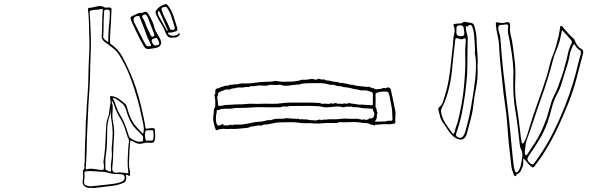

<svg xmlns="http://www.w3.org/2000/svg" viewBox="-20 -856 3040 949"><path d="M832 -670Q819 -668 811 -675Q803 -682 798 -695Q789 -720 774 -742.5Q759 -765 750 -790Q749 -793 748.5 -796Q748 -799 750 -802Q766 -827 797 -835Q802 -837 805 -834Q808 -831 810 -829Q820 -817 826.5 -803Q833 -789 838 -775Q843 -760 847.5 -745.5Q852 -731 856 -717Q860 -704 849 -701Q841 -699 833 -696.5Q825 -694 817 -695Q811 -697 811 -693Q810 -690 814 -686Q822 -679 837.5 -679.5Q853 -680 860 -687Q862 -689 863.5 -691Q865 -693 868 -691Q870 -689 868.5 -686.5Q867 -684 866 -682Q858 -669 832 -670ZM624 -162Q623 -142 621 -123.5Q619 -105 619 -86Q618 -68 617.5 -50.5Q617 -33 621 -15Q623 -10 623 -4Q623 2 623 7Q623 17 615 12Q614 10 612 10Q610 10 608 9Q600 6 603 14Q605 21 603.5 27Q602 33 600 40Q599 44 596 45Q593 46 589 48Q574 55 558 58.5Q542 62 525 64Q500 66 474.5 70Q449 74 423 73Q416 73 408 70Q385 62 389 35Q391 25 391 15Q391 5 390 -4Q388 -14 394 -19Q399 -24 397.5 -30Q396 -36 397 -42Q399 -54 399 -65.5Q399 -77 399 -89Q400 -108 400 -126Q400 -144 401 -163Q403 -185 403 -206Q403 -227 404 -248Q406 -271 407 -293.5Q408 -316 409 -338Q411 -364 413 -390Q415 -416 416 -442Q417 -463 417 -484Q417 -505 418 -526Q419 -551 420 -575Q421 -599 422 -623Q422 -638 422 -653Q422 -668 421 -683Q420 -714 419.5 -745Q419 -776 415 -807Q413 -817 421 -817Q434 -818 446.5 -821.5Q459 -825 472 -826Q477 -826 482.5 -825.5Q488 -825 493 -821Q498 -818 504.5 -818.5Q511 -819 517 -819Q527 -819 529.5 -816.5Q532 -814 531 -804Q530 -773 528 -741.5Q526 -710 524 -678V-645Q524 -642 528 -638Q565 -613 585 -575.5Q605 -538 622 -499Q640 -459 653.5 -417Q667 -375 677 -332Q683 -306 689 -279Q695 -252 699 -225Q699 -220 705 -220Q711 -221 717.5 -221.5Q724 -222 731 -223Q740 -223 743 -220.5Q746 -218 746 -210Q746 -197 747 -184.5Q748 -172 744 -160Q740 -150 731 -150Q719 -151 707.5 -151Q696 -151 684 -147Q666 -141 645 -153Q641 -156 635.5 -158Q630 -160 624 -162ZM832 -708Q847 -708 843 -723Q839 -735 835.5 -747Q832 -759 828 -771Q821 -795 807 -816Q803 -823 797.5 -822.5Q792 -822 786 -820Q774 -816 780 -803Q788 -780 799.5 -758.5Q811 -737 820 -714Q822 -710 825 -709Q828 -708 832 -708ZM687 -194Q693 -214 690 -230Q689 -241 686 -252.5Q683 -264 681 -275Q676 -298 670.5 -322.5Q665 -347 658 -370Q645 -417 628.5 -462Q612 -507 589 -550Q579 -569 567 -587.5Q555 -606 537 -619Q527 -627 517 -635Q507 -643 496 -650Q489 -656 485.5 -662.5Q482 -669 483 -679Q485 -711 485 -743Q485 -775 488 -806Q488 -813 483 -812Q470 -808 456.5 -808Q443 -808 429 -804Q423 -802 423 -795Q425 -772 426 -748Q427 -724 428 -701Q431 -644 428 -587Q427 -559 426 -531.5Q425 -504 425 -476Q424 -441 421.5 -406.5Q419 -372 417 -337Q415 -299 413.5 -260Q412 -221 410 -183Q409 -144 408 -105Q407 -66 404 -27Q404 -17 412 -19Q415 -20 418 -21Q421 -22 424 -22Q438 -22 451 -20Q464 -18 477 -16Q488 -15 490.5 -17Q493 -19 494 -29Q494 -33 493.5 -36.5Q493 -40 493 -44Q492 -49 491.5 -53.5Q491 -58 492 -62Q494 -77 496 -91.5Q498 -106 499 -121Q501 -141 501.5 -160.5Q502 -180 503 -199Q504 -218 505 -236.5Q506 -255 513 -273Q515 -279 517 -285.5Q519 -292 519 -299Q521 -318 524.5 -336.5Q528 -355 524 -374Q523 -383 532 -381Q537 -380 542 -379Q547 -378 551 -376Q564 -371 574.5 -362.5Q585 -354 595 -346Q604 -340 607 -327Q614 -302 623.5 -278.5Q633 -255 649 -235Q657 -225 667 -215Q677 -205 687 -194ZM490 -671Q492 -665 497.5 -660.5Q503 -656 509 -651Q517 -645 515 -655Q515 -663 515.5 -672Q516 -681 516 -689Q517 -716 520 -742.5Q523 -769 523 -796Q523 -808 513 -808Q500 -809 497.5 -807Q495 -805 494 -791V-787Q492 -759 492 -730.5Q492 -702 490 -671ZM806 -703Q808 -703 808 -704Q808 -705 808.5 -706.5Q809 -708 808 -709Q798 -731 788.5 -753.5Q779 -776 769 -798Q767 -802 764 -801Q762 -800 761.5 -799Q761 -798 760 -796Q760 -789 762 -783.5Q764 -778 767 -773Q777 -756 786.5 -738Q796 -720 806 -703ZM672 -793Q678 -791 682 -792.5Q686 -794 689 -795Q704 -804 714 -786Q724 -770 732 -752.5Q740 -735 744 -716Q749 -701 757.5 -688.5Q766 -676 772 -662Q780 -646 774 -634.5Q768 -623 750 -619Q742 -618 734 -616.5Q726 -615 718 -614Q701 -611 692 -626Q680 -646 669.5 -667Q659 -688 649 -709Q643 -721 637.5 -733.5Q632 -746 627 -758Q621 -771 634 -777Q644 -781 653.5 -786Q663 -791 672 -793ZM743 -682Q742 -690 740 -694Q734 -708 728.5 -723Q723 -738 717 -752Q715 -759 712.5 -766Q710 -773 705 -779Q703 -781 700.5 -783.5Q698 -786 693 -784Q687 -782 684 -778Q681 -774 685 -767Q693 -757 697 -744.5Q701 -732 706 -721Q711 -711 716 -700.5Q721 -690 726 -679Q730 -673 737 -675Q743 -677 743 -682ZM716 -628Q731 -625 724 -640Q721 -647 717 -654Q713 -661 710 -668Q701 -692 692 -716.5Q683 -741 673 -765Q672 -769 670 -773.5Q668 -778 662 -777Q632 -774 643 -745Q644 -743 645 -741.5Q646 -740 647 -738Q659 -714 671 -690Q683 -666 696 -642Q699 -636 703 -631Q707 -626 716 -628ZM767 -642Q766 -651 760 -661Q754 -671 750 -669Q745 -666 738 -664.5Q731 -663 730 -655Q729 -648 736 -639Q743 -630 749 -631Q755 -632 760.5 -633.5Q766 -635 767 -642ZM537 -371Q538 -366 541.5 -362Q545 -358 546 -353Q552 -336 558.5 -319Q565 -302 575 -286Q588 -265 597 -242Q606 -219 613 -196Q615 -190 617 -183.5Q619 -177 625 -173Q644 -160 662 -156Q667 -155 672.5 -155.5Q678 -156 682 -157Q687 -157 687 -163Q688 -171 687.5 -177.5Q687 -184 680 -190Q676 -193 673 -197Q670 -201 666 -205Q641 -226 626.5 -253Q612 -280 604 -311Q600 -323 594.5 -332.5Q589 -342 578 -349Q574 -352 570 -355.5Q566 -359 561 -362Q556 -365 550.5 -368.5Q545 -372 537 -371ZM533 -359Q533 -355 532.5 -351.5Q532 -348 533 -346Q537 -339 537 -332Q537 -325 537 -318Q536 -302 535.5 -287Q535 -272 538 -257Q543 -235 544 -213Q545 -191 543 -169Q540 -134 539.5 -98Q539 -62 535 -27Q532 1 561 -3Q572 -5 583 -3Q594 -1 604 0Q612 1 613.5 0.5Q615 0 614 -7Q610 -36 611 -65.5Q612 -95 614 -124Q615 -132 615.5 -139Q616 -146 617 -153Q619 -162 615 -169.5Q611 -177 609 -184Q602 -208 593.5 -231.5Q585 -255 571 -276Q564 -289 557.5 -302Q551 -315 547 -328Q544 -336 541 -344Q538 -352 533 -359ZM529 -323Q528 -313 527 -303Q526 -293 522 -283Q511 -252 510 -220Q509 -188 509 -156Q508 -139 507 -122.5Q506 -106 503 -89Q500 -72 500.5 -55Q501 -38 501 -21Q501 -18 503 -17Q508 -15 512.5 -12Q517 -9 523 -8Q529 -7 529 -14Q529 -19 528.5 -24.5Q528 -30 528 -35Q528 -45 529.5 -54Q531 -63 532 -73Q534 -89 532.5 -105Q531 -121 533 -137Q535 -152 535.5 -167Q536 -182 537 -198Q537 -212 535.5 -226.5Q534 -241 532 -256Q528 -273 528 -290Q528 -307 529 -323ZM715 -212Q702 -212 700 -210Q698 -208 697 -194Q697 -193 696.5 -190.5Q696 -188 696 -186Q698 -180 698 -174Q698 -168 701 -163Q703 -159 709 -160.5Q715 -162 719 -161H727Q735 -160 738 -169Q739 -174 739 -179.5Q739 -185 739 -189Q738 -210 737 -211.5Q736 -213 716 -212ZM396 47Q395 57 405 60Q411 62 416.5 63.5Q422 65 429 65Q450 63 471.5 60.5Q493 58 514 56Q531 54 548.5 51.5Q566 49 582 42Q600 33 595 15Q592 7 584 6Q568 4 552.5 4Q537 4 522 0Q513 -3 503.5 -5Q494 -7 483 -7Q465 -8 446.5 -9.5Q428 -11 409 -10Q396 -9 397 3Q398 7 398 12Q398 17 398 22Q397 28 396 34Q395 40 396 47Z M1120 -219Q1113 -219 1105.5 -218.5Q1098 -218 1091 -219Q1083 -220 1075.5 -218.5Q1068 -217 1060 -216Q1057 -216 1054.5 -213.5Q1052 -211 1048 -213Q1045 -215 1045 -218Q1045 -221 1043 -224Q1041 -231 1039 -237Q1037 -243 1036 -250Q1036 -254 1035 -257Q1034 -260 1034 -264Q1033 -275 1035 -286.5Q1037 -298 1037 -308Q1037 -319 1043 -326Q1044 -328 1044 -333V-361Q1044 -367 1042 -369Q1041 -369 1041 -369.5Q1041 -370 1041 -370Q1044 -375 1041 -381Q1038 -387 1043 -392Q1045 -394 1044.5 -396.5Q1044 -399 1044 -401Q1042 -420 1061 -420Q1063 -421 1065 -422Q1067 -423 1068 -424Q1079 -427 1089 -430.5Q1099 -434 1109 -433Q1115 -438 1122 -437Q1129 -436 1136 -439H1138Q1149 -438 1159.5 -441Q1170 -444 1180 -444Q1210 -442 1239 -447Q1260 -450 1281 -451Q1302 -452 1323 -453Q1330 -454 1336.5 -455.5Q1343 -457 1350 -455Q1369 -451 1387.5 -452Q1406 -453 1425 -453Q1432 -453 1439.5 -454.5Q1447 -456 1454 -457Q1456 -458 1458.5 -458Q1461 -458 1463 -459Q1473 -463 1483 -462Q1493 -461 1503 -463Q1511 -465 1519.5 -465.5Q1528 -466 1536 -463Q1538 -462 1541.5 -462Q1545 -462 1547 -464Q1553 -468 1559 -466Q1567 -462 1576 -463Q1585 -464 1592 -459Q1594 -458 1597.5 -458Q1601 -458 1604 -458Q1611 -457 1617 -455Q1623 -453 1630 -452Q1637 -451 1644 -451Q1651 -451 1657 -447Q1658 -446 1658.5 -446Q1659 -446 1659 -446Q1667 -447 1674 -445.5Q1681 -444 1688 -443Q1693 -442 1698.5 -441Q1704 -440 1709 -438Q1711 -438 1713 -437.5Q1715 -437 1716 -437Q1724 -438 1731 -435Q1738 -432 1745 -432Q1747 -432 1748.5 -431.5Q1750 -431 1751 -431Q1765 -430 1778.5 -428Q1792 -426 1806 -427Q1808 -427 1810 -425Q1814 -423 1818 -421Q1822 -419 1827 -420Q1827 -421 1828 -420.5Q1829 -420 1829 -419Q1834 -414 1839.5 -414.5Q1845 -415 1851 -416Q1855 -416 1859.5 -416.5Q1864 -417 1866 -418Q1873 -422 1880 -420.5Q1887 -419 1894 -423Q1897 -426 1904 -422Q1911 -418 1912 -413Q1914 -403 1916 -392.5Q1918 -382 1921 -371Q1924 -358 1926 -345.5Q1928 -333 1931 -321Q1936 -304 1934.5 -286.5Q1933 -269 1934 -252Q1935 -246 1928 -245Q1911 -241 1893 -242Q1875 -243 1857 -241Q1852 -241 1846.5 -240Q1841 -239 1836 -240Q1836 -241 1835.5 -241Q1835 -241 1835 -240Q1832 -233 1828.5 -236.5Q1825 -240 1821 -239Q1813 -239 1805 -244Q1802 -246 1797.5 -246.5Q1793 -247 1788 -248Q1784 -248 1779 -248Q1774 -248 1769 -249Q1742 -254 1714.5 -252.5Q1687 -251 1659 -252Q1655 -252 1650.5 -250Q1646 -248 1641 -248H1614Q1593 -249 1571.5 -246.5Q1550 -244 1528 -246Q1512 -248 1495 -247Q1478 -246 1461 -249Q1436 -253 1410.5 -252Q1385 -251 1359 -251Q1352 -251 1343.5 -249.5Q1335 -248 1327 -246Q1320 -245 1314 -243.5Q1308 -242 1301 -241Q1295 -240 1288 -240.5Q1281 -241 1275 -236Q1274 -235 1271 -235Q1262 -237 1253 -235.5Q1244 -234 1236 -232Q1229 -231 1222.5 -230.5Q1216 -230 1210 -226Q1206 -224 1201 -224Q1196 -224 1191 -223Q1173 -221 1155.5 -219.5Q1138 -218 1120 -219ZM1274 -433Q1261 -435 1247.5 -432Q1234 -429 1220 -430Q1217 -430 1217 -429Q1213 -426 1209.5 -426Q1206 -426 1202 -426Q1200 -426 1198 -426.5Q1196 -427 1194 -426Q1181 -422 1168 -423.5Q1155 -425 1142 -420Q1138 -419 1132 -419Q1126 -419 1121 -416Q1114 -412 1104.5 -413.5Q1095 -415 1087 -410Q1083 -408 1077.5 -406.5Q1072 -405 1067 -402Q1058 -398 1058 -393Q1058 -387 1055.5 -381.5Q1053 -376 1054 -370Q1056 -362 1056.5 -354Q1057 -346 1058 -338Q1058 -329 1069 -333Q1071 -335 1073 -334Q1077 -331 1080 -334Q1082 -336 1087 -336Q1095 -337 1102.5 -337.5Q1110 -338 1117 -338Q1137 -340 1157 -340Q1177 -340 1197 -342Q1215 -344 1233 -343Q1251 -342 1269 -343Q1295 -344 1321.5 -343Q1348 -342 1374 -346Q1388 -348 1402.5 -348.5Q1417 -349 1431 -349Q1463 -349 1495.5 -349Q1528 -349 1560 -347Q1565 -346 1568.5 -344Q1572 -342 1576 -343Q1581 -344 1586.5 -343.5Q1592 -343 1597 -343Q1602 -343 1606.5 -342.5Q1611 -342 1615 -346Q1617 -348 1619 -345Q1625 -341 1630 -345Q1638 -348 1645 -345Q1647 -343 1650 -343Q1658 -344 1666.5 -343Q1675 -342 1682 -345Q1683 -346 1683.5 -345Q1684 -344 1685 -344Q1693 -342 1696 -344Q1699 -346 1705 -346Q1709 -347 1712 -345.5Q1715 -344 1719 -344Q1727 -343 1735.5 -342Q1744 -341 1752 -339Q1759 -338 1765.5 -339Q1772 -340 1778 -338Q1789 -337 1798.5 -337Q1808 -337 1818 -336Q1823 -336 1823 -342V-390Q1823 -399 1818 -400Q1811 -404 1799 -407Q1792 -409 1785.5 -409.5Q1779 -410 1772 -409Q1763 -409 1755 -411.5Q1747 -414 1738 -415Q1735 -415 1731.5 -415.5Q1728 -416 1725 -417Q1718 -420 1710 -421Q1702 -422 1694 -424Q1691 -424 1688.5 -424.5Q1686 -425 1684 -425Q1677 -425 1670.5 -428Q1664 -431 1657 -430Q1655 -430 1652.5 -430.5Q1650 -431 1648 -431Q1641 -432 1635 -435Q1629 -438 1622 -437Q1616 -436 1610 -437.5Q1604 -439 1599 -440Q1581 -445 1566 -445Q1544 -445 1522.5 -445Q1501 -445 1479 -443Q1471 -442 1463 -439.5Q1455 -437 1447 -438H1446Q1437 -436 1427.5 -435.5Q1418 -435 1409 -433Q1399 -432 1389.5 -432Q1380 -432 1370 -436Q1366 -438 1361.5 -437.5Q1357 -437 1353 -436Q1340 -435 1326.5 -436.5Q1313 -438 1300 -433Q1294 -432 1287.5 -432.5Q1281 -433 1274 -433ZM1861 -255Q1869 -256 1877.5 -255.5Q1886 -255 1894 -258Q1898 -260 1903.5 -259.5Q1909 -259 1913 -259Q1920 -259 1920 -266Q1919 -283 1918.5 -301Q1918 -319 1914 -336Q1912 -348 1909.5 -360Q1907 -372 1905 -384Q1904 -388 1902.5 -390Q1901 -392 1901 -395Q1901 -403 1891 -403Q1879 -404 1866.5 -403Q1854 -402 1842 -397Q1840 -396 1838 -394.5Q1836 -393 1836 -389Q1837 -374 1836.5 -359.5Q1836 -345 1836 -330Q1836 -326 1837 -326Q1842 -319 1842 -311.5Q1842 -304 1846 -298Q1846 -295 1845 -294Q1843 -293 1843 -291Q1843 -289 1843 -287Q1843 -280 1842 -273Q1841 -266 1836 -261Q1830 -255 1839 -255ZM1177 -323Q1166 -322 1154 -322.5Q1142 -323 1130 -320Q1117 -318 1102.5 -318.5Q1088 -319 1074 -317Q1069 -316 1064.5 -314Q1060 -312 1055 -312Q1051 -312 1051 -309Q1052 -302 1050 -296Q1048 -290 1048 -283Q1047 -274 1047 -265.5Q1047 -257 1050 -247Q1053 -240 1054.5 -237.5Q1056 -235 1064 -236Q1068 -236 1070 -238Q1072 -240 1075 -240.5Q1078 -241 1080 -242Q1082 -242 1084 -242Q1086 -242 1084 -238Q1082 -236 1085 -236Q1093 -237 1101 -236Q1109 -235 1116 -239Q1120 -241 1123 -239Q1128 -235 1132 -239Q1133 -240 1136 -240Q1149 -240 1161 -240Q1173 -240 1186 -242Q1194 -243 1200.5 -244.5Q1207 -246 1214 -247Q1221 -249 1227.5 -250Q1234 -251 1241 -252Q1252 -254 1264 -254.5Q1276 -255 1287 -258Q1294 -260 1300 -261.5Q1306 -263 1313 -262Q1315 -261 1315.5 -261.5Q1316 -262 1317 -262Q1325 -265 1334 -267Q1343 -269 1352 -269H1380Q1384 -269 1385 -270Q1391 -272 1397 -272Q1403 -272 1408 -271Q1416 -270 1424.5 -270Q1433 -270 1440 -269Q1446 -268 1452 -269Q1458 -270 1463 -266Q1464 -265 1465.5 -265Q1467 -265 1467 -266Q1471 -268 1474 -267Q1477 -266 1480 -266Q1492 -267 1503.5 -264Q1515 -261 1527 -262Q1530 -262 1531 -261Q1541 -259 1550.5 -263Q1560 -267 1569 -262Q1571 -260 1571 -262Q1576 -266 1581.5 -265Q1587 -264 1591 -265Q1608 -267 1625.5 -266.5Q1643 -266 1660 -268Q1679 -271 1698.5 -269.5Q1718 -268 1737 -269Q1747 -270 1756 -267Q1765 -264 1775 -265Q1778 -266 1782 -266Q1786 -266 1788 -263Q1790 -262 1791 -263Q1794 -265 1798 -265.5Q1802 -266 1804 -270Q1805 -272 1806.5 -271.5Q1808 -271 1809 -271Q1816 -269 1823 -274Q1829 -279 1830 -289Q1831 -299 1826 -305Q1823 -310 1823 -314Q1823 -319 1816 -319Q1805 -320 1793.5 -320Q1782 -320 1770 -322Q1760 -324 1750 -325.5Q1740 -327 1730 -326Q1726 -325 1722 -327.5Q1718 -330 1713 -329Q1706 -328 1699 -329Q1692 -330 1684 -327Q1678 -324 1671.5 -326.5Q1665 -329 1659 -329Q1649 -330 1639 -329.5Q1629 -329 1618 -327Q1605 -326 1593 -325.5Q1581 -325 1568 -329Q1559 -331 1549.5 -331Q1540 -331 1531 -332Q1502 -333 1472 -332.5Q1442 -332 1413 -332Q1409 -332 1407 -331Q1402 -329 1396 -329Q1390 -329 1385 -330Q1379 -331 1374 -328.5Q1369 -326 1364 -326Q1325 -325 1286 -326Q1247 -327 1208 -324Q1201 -323 1193 -323Q1185 -323 1177 -323Z M2340 -528Q2342 -497 2339.5 -468Q2337 -439 2331 -411Q2324 -377 2320.5 -342Q2317 -307 2308 -272Q2303 -253 2297.5 -233Q2292 -213 2287 -193Q2286 -189 2284 -185.5Q2282 -182 2280 -179Q2269 -162 2249 -167Q2231 -172 2219 -183.5Q2207 -195 2197 -209Q2190 -220 2183.5 -230Q2177 -240 2169 -250Q2159 -264 2155.5 -279.5Q2152 -295 2147 -311Q2145 -322 2151 -326Q2164 -337 2169 -351.5Q2174 -366 2178 -380Q2192 -425 2199.5 -471.5Q2207 -518 2211 -565Q2213 -587 2216 -609.5Q2219 -632 2220 -654Q2221 -673 2225.5 -691.5Q2230 -710 2222 -729Q2219 -738 2229 -738Q2235 -739 2241 -739.5Q2247 -740 2253 -740Q2258 -741 2262 -741.5Q2266 -742 2269 -746Q2273 -750 2280 -748Q2300 -744 2309 -742.5Q2318 -741 2322 -734Q2326 -727 2330 -706Q2335 -687 2335.5 -667Q2336 -647 2337 -627Q2338 -602 2340.5 -576.5Q2343 -551 2340 -528ZM2566 -74Q2567 -62 2566.5 -52Q2566 -42 2563 -32Q2559 -21 2554 -11Q2549 -1 2537 4Q2533 5 2531.5 11Q2530 17 2523 13Q2519 11 2518.5 6Q2518 1 2516 -3Q2509 -18 2507.5 -34.5Q2506 -51 2504 -67Q2501 -96 2497.5 -124Q2494 -152 2492 -180Q2489 -215 2486.5 -250Q2484 -285 2479 -320Q2476 -346 2472 -371.5Q2468 -397 2466 -422Q2461 -473 2455 -524.5Q2449 -576 2447 -628Q2446 -654 2439.5 -680.5Q2433 -707 2431 -734Q2430 -742 2432 -744.5Q2434 -747 2443 -745Q2451 -742 2460.5 -742.5Q2470 -743 2479 -745Q2504 -752 2501 -727Q2499 -703 2505 -680Q2511 -657 2514 -634Q2520 -592 2524.5 -550.5Q2529 -509 2527 -467Q2523 -401 2533 -335Q2539 -301 2543.5 -266.5Q2548 -232 2552 -197Q2553 -177 2558 -157Q2558 -154 2558.5 -151Q2559 -148 2563 -147Q2567 -147 2568.5 -150Q2570 -153 2571 -155Q2579 -169 2584 -183.5Q2589 -198 2593 -213Q2612 -278 2635.5 -342.5Q2659 -407 2680 -472Q2685 -488 2689 -503.5Q2693 -519 2697 -535Q2703 -560 2712.5 -583Q2722 -606 2729 -631Q2735 -652 2740 -673.5Q2745 -695 2748 -717Q2748 -720 2748.5 -723.5Q2749 -727 2753 -728Q2757 -729 2759 -726Q2761 -723 2763 -721Q2774 -708 2786 -694Q2798 -680 2812 -668Q2818 -664 2821 -656.5Q2824 -649 2827 -642Q2832 -634 2837.5 -627Q2843 -620 2851 -616Q2866 -609 2862 -592Q2846 -532 2830.5 -472Q2815 -412 2792 -353Q2767 -290 2738.5 -228.5Q2710 -167 2674 -109Q2663 -90 2650 -72.5Q2637 -55 2624 -37Q2620 -30 2615.5 -29Q2611 -28 2603 -35Q2593 -43 2585.5 -53.5Q2578 -64 2566 -74ZM2517 -476Q2519 -505 2515 -546.5Q2511 -588 2503 -631Q2500 -654 2494 -677Q2488 -700 2492 -724Q2493 -731 2488.5 -734Q2484 -737 2478 -735Q2473 -734 2468 -733.5Q2463 -733 2458 -733Q2443 -734 2443 -717Q2443 -704 2447.5 -693Q2452 -682 2453 -669Q2455 -647 2456.5 -625Q2458 -603 2460 -581Q2465 -519 2473 -456.5Q2481 -394 2488 -332Q2496 -269 2502 -206Q2508 -143 2514 -80Q2516 -65 2517.5 -49.5Q2519 -34 2523 -19Q2524 -15 2525.5 -10Q2527 -5 2532 -4Q2537 -3 2539.5 -7.5Q2542 -12 2545 -16Q2553 -29 2555 -43.5Q2557 -58 2560 -71Q2566 -98 2555 -119Q2552 -124 2551 -130Q2550 -136 2549 -142Q2544 -183 2539.5 -224Q2535 -265 2528 -305Q2521 -343 2518.5 -383Q2516 -423 2517 -476ZM2328 -609Q2327 -628 2326 -647Q2325 -666 2323 -685Q2322 -702 2315 -722Q2312 -731 2305.5 -732.5Q2299 -734 2292 -726Q2292 -725 2291 -724.5Q2290 -724 2289 -725Q2280 -728 2281.5 -723.5Q2283 -719 2283 -717Q2283 -704 2287.5 -691Q2292 -678 2292 -665Q2291 -631 2290.5 -596.5Q2290 -562 2290 -528Q2290 -494 2286.5 -460Q2283 -426 2279 -392Q2272 -343 2262.5 -295Q2253 -247 2236 -200Q2229 -184 2244 -177Q2260 -170 2270 -184Q2275 -192 2278 -200Q2281 -208 2283 -217Q2294 -255 2301.5 -292.5Q2309 -330 2315 -368Q2323 -415 2328.5 -462.5Q2334 -510 2332 -558Q2331 -571 2328.5 -583.5Q2326 -596 2328 -609ZM2236 -705V-693Q2237 -676 2260 -677Q2277 -677 2275 -695Q2274 -700 2273.5 -706Q2273 -712 2272 -717Q2271 -729 2257 -731Q2243 -731 2239 -726.5Q2235 -722 2236 -705ZM2574 -105V-102Q2575 -98 2575 -94Q2575 -90 2579 -89Q2584 -88 2585.5 -91.5Q2587 -95 2589 -97Q2597 -110 2605.5 -123Q2614 -136 2623 -149Q2640 -175 2653.5 -203.5Q2667 -232 2678 -262Q2686 -283 2691.5 -304.5Q2697 -326 2704 -348Q2710 -368 2720 -386.5Q2730 -405 2737 -424Q2747 -451 2756.5 -478.5Q2766 -506 2773 -534Q2781 -561 2786.5 -588.5Q2792 -616 2805 -641Q2810 -651 2801 -660Q2792 -671 2783 -680.5Q2774 -690 2765 -700Q2763 -705 2759 -705Q2756 -704 2756 -701.5Q2756 -699 2756 -697Q2753 -686 2751 -674.5Q2749 -663 2746 -652Q2739 -628 2728.5 -604Q2718 -580 2712 -555Q2700 -508 2685.5 -461.5Q2671 -415 2654 -368Q2636 -318 2619.5 -267Q2603 -216 2584 -166Q2579 -151 2577.5 -136Q2576 -121 2574 -105ZM2282 -649V-660Q2282 -665 2279 -666.5Q2276 -668 2273 -666Q2265 -660 2257 -662.5Q2249 -665 2241 -667Q2231 -669 2230 -659Q2227 -629 2223.5 -599.5Q2220 -570 2217 -540Q2213 -482 2200.5 -425.5Q2188 -369 2161 -316Q2159 -310 2160 -303Q2165 -272 2181 -247.5Q2197 -223 2215 -199Q2222 -189 2226 -201Q2228 -207 2229.5 -213.5Q2231 -220 2233 -226Q2244 -255 2250 -284.5Q2256 -314 2262 -344Q2269 -384 2273 -425Q2277 -466 2279 -506Q2281 -542 2279.5 -577.5Q2278 -613 2282 -649ZM2851 -590Q2851 -596 2851 -600.5Q2851 -605 2847 -607Q2838 -612 2832 -619Q2826 -626 2821 -634Q2817 -641 2813 -634Q2809 -623 2804 -612.5Q2799 -602 2797 -590Q2793 -565 2785.5 -540Q2778 -515 2770 -491Q2762 -466 2755 -441.5Q2748 -417 2735 -394Q2725 -375 2718 -356.5Q2711 -338 2706 -318Q2702 -301 2697 -284.5Q2692 -268 2686 -251Q2670 -206 2645.5 -165.5Q2621 -125 2594 -87Q2586 -75 2587 -68Q2588 -61 2598 -51Q2607 -43 2611.5 -43Q2616 -43 2623 -53Q2645 -82 2664 -112.5Q2683 -143 2700 -174Q2721 -214 2739.5 -254.5Q2758 -295 2774 -336Q2813 -434 2837 -539Q2840 -553 2844 -566Q2848 -579 2851 -590Z"/></svg>

Font: Rock 3D
Style: Regular
Weight: 400
Version: Version 1.000